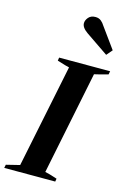

<svg xmlns="http://www.w3.org/2000/svg" viewBox="-161 -1048 736 1113"><g transform="rotate(15 207.0 -491.0)"><path d="M248 -879Q212 -904 212 -930Q212 -948 226.5 -965Q241 -982 268 -982Q289 -982 302.5 -970.5Q316 -959 322 -948L414 -821L384 -786ZM-13 -20Q16 -28 68 -40L195 -660Q178 -663 122 -681L125 -700H431L427 -680Q418 -677 370 -665L345 -659L219 -39Q241 -35 292 -18L289 0H-17Z"/></g></svg>

Font: Trirong
Style: Bold Italic
Weight: 700
Italic angle: -12°
Designer: Katatrad Team
Foundry: CadsonDemak
Version: Version 1.001